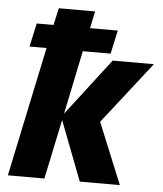

<svg xmlns="http://www.w3.org/2000/svg" viewBox="-54 -807 724 854"><g transform="rotate(5 308.5 -380.0)"><path d="M13 0 135 -579H59L82 -684H157L174 -760H336L320 -684H444L421 -579H297L238 -295L433 -549H617L401 -273L513 0H334L232 -266L176 0Z"/></g></svg>

Font: Noto Sans Display Extra
Style: Italic
Weight: 800
Italic angle: -12°
Designer: Monotype Design Team
Foundry: Monotype Imaging Inc.
Version: Version 1.900